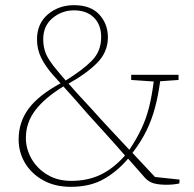

<svg xmlns="http://www.w3.org/2000/svg" viewBox="-20 -709 751 742"><path d="M80 -176Q80 -134 101.5 -96Q123 -58 162.5 -34Q202 -10 255 -10Q320 -10 370 -34.5Q420 -59 463 -108Q425 -152 389 -191.5Q353 -231 316 -272Q291 -301 272 -322.5Q253 -344 225 -375Q153 -331 116.5 -283Q80 -235 80 -176ZM204 -433Q212 -423 219.5 -414.5Q227 -406 234 -398Q299 -438 335 -474.5Q371 -511 371 -566Q371 -613 343 -641Q315 -669 266 -669Q219 -669 183 -639Q147 -609 147 -557Q147 -526 158 -500Q169 -474 204 -433ZM623 5Q594 5 574.5 -0.5Q555 -6 541 -21Q507 -60 475 -96Q435 -48 382 -17.5Q329 13 254 13Q192 13 146.5 -12.5Q101 -38 76.5 -79.5Q52 -121 52 -170Q52 -237 90.5 -289Q129 -341 214 -387Q207 -394 200.5 -402Q194 -410 186 -418Q155 -453 139 -486Q123 -519 123 -556Q123 -618 165 -653.5Q207 -689 266 -689Q331 -689 364 -652.5Q397 -616 397 -565Q397 -507 354 -464.5Q311 -422 245 -386Q269 -358 290 -335.5Q311 -313 333 -289Q365 -253 400.5 -215Q436 -177 480 -130Q509 -174 527 -212.5Q545 -251 556 -294.5Q567 -338 574 -394L487 -400V-420H670V-400L599 -395Q591 -337 578.5 -291Q566 -245 546 -204Q526 -163 492 -118Q531 -76 579 -25L674 -15L673 0Q650 5 623 5Z"/></svg>

Font: Source Serif 4 ExtraLight
Style: Regular
Weight: 200
Designer: Frank Grießhammer
Foundry: Adobe
Version: Version 4.005;hotconv 1.1.0;makeotfexe 2.6.0